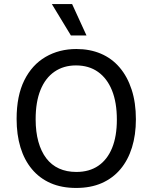

<svg xmlns="http://www.w3.org/2000/svg" viewBox="-20 -915 753 948"><path d="M356 13Q284 13 229.5 -11Q175 -35 137.5 -80Q100 -125 81 -187.5Q62 -250 62 -328Q62 -442 100 -518.5Q138 -595 205 -634Q272 -673 357 -673Q424 -673 478 -650Q532 -627 570.5 -582Q609 -537 630 -472.5Q651 -408 651 -326Q651 -249 631.5 -186.5Q612 -124 574.5 -79.5Q537 -35 482.5 -11Q428 13 356 13ZM357 -66Q421 -66 465.5 -96.5Q510 -127 533.5 -184.5Q557 -242 557 -324Q557 -409 533 -468.5Q509 -528 464 -560Q419 -592 355 -592Q294 -592 249 -561Q204 -530 180 -471Q156 -412 156 -326Q156 -264 169.5 -215.5Q183 -167 208.5 -133.5Q234 -100 271.5 -83Q309 -66 357 -66ZM330 -740 236 -895H336L407 -740Z"/></svg>

Font: Bricolage Grotesque 96pt ExtraBold
Style: Regular
Weight: 400
Version: Version 1.001;gftools[0.9.33.dev8+g029e19f]